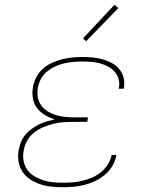

<svg xmlns="http://www.w3.org/2000/svg" viewBox="-20 -777 640 805"><path d="M243 8Q219 8 195 5.5Q171 3 148.5 -4.5Q126 -12 107 -24.5Q88 -37 75 -56Q62 -75 58 -98.5Q54 -122 58 -146Q61 -163 67.5 -180Q74 -197 85.5 -211Q97 -225 112 -236Q127 -247 143 -255Q159 -263 176 -268Q193 -273 210 -277Q188 -283 168.5 -294.5Q149 -306 135.5 -323.5Q122 -341 118 -364.5Q114 -388 118 -411Q122 -433 132.5 -453.5Q143 -474 160 -489Q177 -504 198 -513.5Q219 -523 240.5 -528.5Q262 -534 283.5 -536Q305 -538 326 -538Q348 -538 369 -536Q390 -534 410 -528.5Q430 -523 447.5 -513.5Q465 -504 478.5 -489Q492 -474 497.5 -454Q503 -434 500 -413Q500 -411 499.5 -409Q499 -407 498 -405H478Q478 -407 478.5 -408.5Q479 -410 479 -412Q482 -430 476.5 -447.5Q471 -465 459.5 -477.5Q448 -490 432 -498.5Q416 -507 399 -511.5Q382 -516 363.5 -517.5Q345 -519 326 -519Q307 -519 288 -517.5Q269 -516 249.5 -511.5Q230 -507 211.5 -498.5Q193 -490 177 -477Q161 -464 151.5 -446Q142 -428 139 -409Q135 -389 138.5 -369.5Q142 -350 153 -335Q164 -320 180 -310Q196 -300 214 -294.5Q232 -289 251.5 -287Q271 -285 291 -285H349L346 -266H288Q267 -266 245.5 -264.5Q224 -263 202.5 -257.5Q181 -252 160 -243Q139 -234 121.5 -220Q104 -206 93 -185.5Q82 -165 79 -144Q75 -123 79 -102Q83 -81 94.5 -65Q106 -49 123.5 -38.5Q141 -28 160.5 -21.5Q180 -15 201 -13Q222 -11 243 -11Q264 -11 284.5 -12.5Q305 -14 325.5 -19Q346 -24 366 -32.5Q386 -41 403 -55Q420 -69 432 -87.5Q444 -106 448 -127H468Q464 -103 451.5 -82Q439 -61 420.5 -45Q402 -29 380 -18.5Q358 -8 335 -2Q312 4 289 6Q266 8 243 8ZM341 -604 328 -616 460 -757 476 -743Z"/></svg>

Font: Iosevka Curly Slab ThExObl
Style: Regular
Weight: 100
Width: 7
Italic angle: -9°
Monospace: yes
Designer: Belleve Invis
Foundry: Belleve Invis
Version: Version 11.1.0; ttfautohint (v1.8.3)